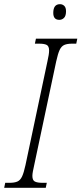

<svg xmlns="http://www.w3.org/2000/svg" viewBox="-42 -899 390 919"><path d="M-22 0 -17 -24H4Q27 -24 41 -30Q55 -36 63.5 -54Q72 -72 80 -109L185 -605Q189 -623 191 -635.5Q193 -648 193 -657Q193 -678 181.5 -684Q170 -690 145 -690H125L130 -714H328L323 -690H303Q280 -690 266 -684Q252 -678 243.5 -660Q235 -642 227 -605L122 -110Q118 -92 115.5 -79Q113 -66 113 -57Q113 -36 125 -30Q137 -24 161 -24H182L177 0ZM242 -804Q213 -804 213 -837Q213 -879 245 -879Q257 -879 265.5 -871Q274 -863 274 -845Q274 -823 264.5 -813.5Q255 -804 242 -804Z"/></svg>

Font: Noto Serif ExtraCondensed ExtraLight
Style: Italic
Weight: 200
Width: 2
Italic angle: -12°
Designer: Monotype Design Team
Foundry: Monotype Imaging Inc.
Version: Version 2.014; ttfautohint (v1.8.4.7-5d5b)